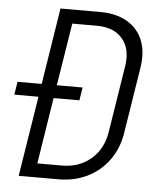

<svg xmlns="http://www.w3.org/2000/svg" viewBox="-52 -776 705 823"><g transform="rotate(5 300.0 -365.0)"><path d="M59 0 114 -345H10L19 -401H123L175 -730H346Q415 -730 462 -702.5Q509 -675 529 -626Q549 -577 539 -510L493 -220Q482 -154 446 -104.5Q410 -55 354.5 -27.5Q299 0 230 0ZM134 -60H240Q313 -60 364 -103Q415 -146 427 -220L473 -510Q484 -583 447 -626.5Q410 -670 336 -670H231L188 -401H299L290 -345H179Z"/></g></svg>

Font: JetBrains Mono NL ExtraLight
Style: Italic
Weight: 200
Italic angle: -9°
Monospace: yes
Designer: Philipp Nurullin, Konstantin Bulenkov
Foundry: JetBrains
Version: Version 2.305; ttfautohint (v1.8.4.7-5d5b)